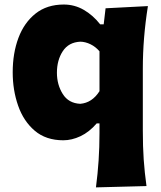

<svg xmlns="http://www.w3.org/2000/svg" viewBox="-20 -604 711 848"><path d="M403.8 223.6Q411.6 163.6 415.5 105Q419.4 46.4 419.4 -16.1V-59.1H407.2Q374 -20.5 335.4 -2.4Q296.9 15.6 259.8 15.6Q183.1 15.6 133.5 -26.6Q84 -68.8 60.1 -137.2Q36.1 -205.6 36.1 -284.7Q36.1 -369.1 61.5 -436.8Q86.9 -504.4 137.2 -544.2Q187.5 -584 261.7 -584Q309.1 -584 349.9 -560.5Q390.6 -537.1 422.4 -496.6H438L446.3 -567.4L633.3 -577.1Q610.8 -436.5 610.8 -300.8V-26.9Q610.8 43.9 614.7 100.8Q618.7 157.7 627 217.8ZM334.5 -145.5Q386.7 -149.9 419.4 -201.2V-377.4Q402.3 -397.5 379.9 -408.4Q357.4 -419.4 335 -419.9Q283.2 -417.5 257.3 -377.9Q231.4 -338.4 231.4 -282.7Q231.4 -230 257.1 -189Q282.7 -147.9 334.5 -145.5Z"/></svg>

Font: Pinar-DS4-FD ExtraBold
Style: Regular
Weight: 800
Designer: Amin Abedi
Version: Version 3.000